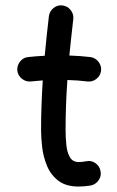

<svg xmlns="http://www.w3.org/2000/svg" viewBox="-20 -660 438 719"><path d="M358.4 -394.5Q356 -376 340.6 -364.3Q325.2 -352.5 306.6 -355Q271.5 -359.4 232.4 -360.4Q229 -314 227.3 -267.3Q225.6 -220.7 225.6 -173.3Q225.6 -144 228.5 -116.5Q231.4 -88.9 241.9 -71Q252.4 -53.2 274.9 -53.2Q288.1 -53.2 303.2 -56.2Q321.8 -60.1 337.4 -49.1Q353 -38.1 356.4 -19.5Q360.4 -1 349.4 14.9Q338.4 30.8 319.8 34.7Q307.6 36.6 296.4 37.6Q285.2 38.6 274.9 38.6Q226.6 38.6 198.2 16.6Q169.9 -5.4 156 -39.1Q142.1 -72.8 137.9 -108.9Q133.8 -145 133.8 -173.3Q133.8 -220.2 135.5 -266.6Q137.2 -313 140.1 -358.9Q117.7 -357.4 96.2 -355Q77.6 -353 62.5 -364.7Q47.4 -376.5 44.9 -395Q43 -413.6 54.7 -429Q66.4 -444.3 85 -446.3Q115.2 -449.7 147.5 -451.2Q150.9 -488.3 154.8 -525.4Q158.7 -562.5 163.1 -599.1Q165.5 -617.7 180.4 -629.9Q195.3 -642.1 213.9 -639.6Q232.4 -637.7 244.6 -622.3Q256.8 -606.9 254.4 -588.4Q250.5 -554.2 246.8 -520Q243.2 -485.8 239.7 -452.1Q281.2 -450.7 318.4 -446.3Q336.9 -443.8 348.9 -428.5Q360.8 -413.1 358.4 -394.5Z"/></svg>

Font: Mikhak-DS1-FD Medium
Style: Regular
Weight: 500
Designer: Amin Abedi
Version: Version 3.2